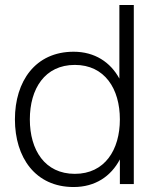

<svg xmlns="http://www.w3.org/2000/svg" viewBox="-20 -740 620 772"><path d="M518 0V-720H460V-424C424 -490 361 -532 276 -532C122 -532 40 -413 40 -260C40 -107 122 12 276 12C363 12 426 -31 462 -99V0ZM100 -260C100 -383 160 -479 281 -479C401 -479 462 -383 462 -260C462 -137 401 -41 281 -41C160 -41 100 -137 100 -260Z"/></svg>

Font: Aspekta 250
Style: Regular
Weight: 250
Designer: Ivo Dolenc
Version: Version 2.000